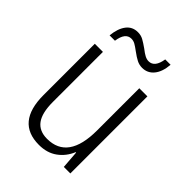

<svg xmlns="http://www.w3.org/2000/svg" viewBox="-211 -824 937 937"><g transform="rotate(45 257.0 -355.5)"><path d="M436 0H391L384 -92H381Q362 -46 323.5 -18Q285 10 229 10Q73 10 73 -178V-532H129V-187Q129 -111 155.5 -75Q182 -39 236 -39Q380 -39 380 -241V-532H436ZM319 -612Q299 -612 281.5 -621Q264 -630 241 -647Q221 -662 208.5 -669Q196 -676 182 -676Q141 -676 132 -612H95Q100 -663 122 -692Q144 -721 182 -721Q203 -721 219.5 -712Q236 -703 260 -686Q279 -671 292.5 -664Q306 -657 319 -657Q360 -657 370 -721H407Q403 -669 379.5 -640.5Q356 -612 319 -612Z"/></g></svg>

Font: Noto Sans UI NarrowLight
Style: Regular
Weight: 300
Width: 4
Designer: Monotype Design Team
Foundry: Monotype Imaging Inc.
Version: Version 1.001